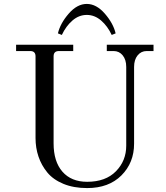

<svg xmlns="http://www.w3.org/2000/svg" viewBox="-20 -940 844 978"><path d="M422 -920Q471 -920 514 -870.5Q557 -821 569 -770L549 -762Q528 -807 495 -835.5Q462 -864 422 -864Q382 -864 349 -835.5Q316 -807 295 -762L275 -770Q287 -821 330 -870.5Q373 -920 422 -920ZM424 18Q355 18 303 -3.5Q251 -25 221 -61.5Q191 -98 176 -142.5Q161 -187 161 -237V-653Q161 -680 134 -680H62V-712H353V-680H280Q253 -680 253 -653V-210Q253 -117 298 -65.5Q343 -14 424 -14Q518 -14 570.5 -67.5Q623 -121 623 -198V-599Q623 -636 605 -658Q587 -680 559 -680H524V-712H762V-680H727Q699 -680 681 -658Q663 -636 663 -599V-208Q663 -111 598.5 -46.5Q534 18 424 18Z"/></svg>

Font: Old Standard TT
Style: Regular
Weight: 400
Designer: Alexey Kryukov <alexios@thessalonica.org.ru>
Version: Version 1.0